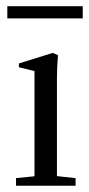

<svg xmlns="http://www.w3.org/2000/svg" viewBox="-20 -594 286 614"><path d="M3.4 -535.2V-574.2H244.6V-535.2ZM31.2 0V-24.4L90.3 -30.3V-366.7L40.5 -378.9V-391.1L148.4 -424.8L165.5 -417.5Q162.1 -379.9 162.1 -346.2V-30.8L221.7 -24.4V0Z"/></svg>

Font: Elstob 18pt
Style: Regular
Weight: 400
Designer: Peter S. Baker
Version: Version 1.015